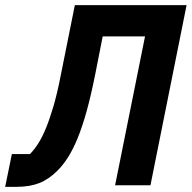

<svg xmlns="http://www.w3.org/2000/svg" viewBox="-56 -718 743 744"><path d="M-36 6 -10 -121H60Q77 -138 92.5 -162.5Q108 -187 122.5 -222.5Q137 -258 151.5 -307.5Q166 -357 179 -424L234 -698H667L527 0H390L506 -577H342L313 -430Q297 -350 280.5 -290Q264 -230 246 -185.5Q228 -141 208.5 -110Q189 -79 167 -57Q133 -23 96 -8.5Q59 6 8 6Z"/></svg>

Font: IBM Plex Sans Condensed
Style: Bold Italic
Weight: 700
Width: 3
Italic angle: -11.31°
Designer: Mike Abbink, Paul van der Laan, Pieter van Rosmalen
Foundry: Bold Monday
Version: Version 3.201